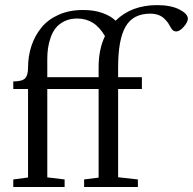

<svg xmlns="http://www.w3.org/2000/svg" viewBox="-20 -749 772 769"><path d="M33.2 0V-30.3L92.3 -38.1V-392.6H33.2V-422.9Q68.4 -422.9 80.3 -435.1Q92.3 -447.3 92.3 -477.5Q92.3 -524.4 106 -565.4Q119.6 -606.4 146.2 -638.9Q172.9 -671.4 215.6 -690.2Q258.3 -709 312.5 -709Q356.9 -709 390.4 -697Q423.8 -685.1 442.9 -666Q506.3 -728.5 609.4 -728.5Q664.1 -728.5 698.2 -711.2Q732.4 -693.8 732.4 -674.3Q732.4 -660.6 716.1 -641.8Q699.7 -623 685.5 -623Q672.4 -623 664.6 -637.7Q658.7 -648.9 653.6 -656.5Q648.4 -664.1 638.7 -673.8Q628.9 -683.6 614.5 -689Q600.1 -694.3 581.5 -694.3Q513.2 -694.3 483.2 -642.8Q453.1 -591.3 453.1 -479.5V-439.9H548.3V-392.6H453.1V-39.1L532.2 -30.3V0H316.9V-30.3L375 -37.6V-392.6H169.4V-38.6L238.8 -30.3V0ZM169.4 -511.7V-439.9H375V-480.5Q375 -551.3 400.4 -604.5Q377.9 -642.1 350.8 -658.4Q323.7 -674.8 289.1 -674.8Q260.3 -674.8 238.3 -664.1Q216.3 -653.3 203.4 -637Q190.4 -620.6 182.6 -597.9Q174.8 -575.2 172.1 -554.7Q169.4 -534.2 169.4 -511.7Z"/></svg>

Font: Elstob 10pt
Style: Regular
Weight: 400
Designer: Peter S. Baker
Version: Version 1.015